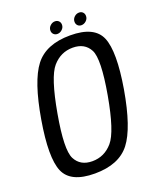

<svg xmlns="http://www.w3.org/2000/svg" viewBox="-143 -858 783 950"><g transform="rotate(-20 248.0 -383.0)"><path d="M191.5 4.5Q64.5 4.5 32.2 -71Q0 -146.5 32.5 -337.5Q65 -529 123.2 -604.5Q181.5 -680 308.8 -680Q436 -680 468 -603.8Q500 -527.5 468 -337.5Q435 -145.5 376.8 -70.5Q318.5 4.5 191.5 4.5ZM200.5 -57Q264 -57 307.2 -107Q350.5 -157 382.5 -337.5Q414.5 -519 388.8 -568.8Q363 -618.5 299.5 -618.5Q236.5 -618.5 193.2 -568.8Q150 -519 118 -337.5Q86 -157 111.8 -107Q137.5 -57 200.5 -57ZM253 -708Q241 -708 233.2 -715.8Q225.5 -723.5 225.5 -735.5Q225.5 -750 236.8 -760.5Q248 -771 262 -771Q274 -771 281.8 -763.2Q289.5 -755.5 289.5 -743.5Q289.5 -729 278.2 -718.5Q267 -708 253 -708ZM379.5 -708Q367.5 -708 360 -715.8Q352.5 -723.5 352.5 -735.5Q352.5 -750 363.5 -760.5Q374.5 -771 389 -771Q401 -771 408.5 -763.2Q416 -755.5 416 -743.5Q416 -729 404.8 -718.5Q393.5 -708 379.5 -708Z"/></g></svg>

Font: Anybody
Style: Italic
Weight: 400
Italic angle: -10°
Designer: Tyler Finck
Foundry: Etcetera Type Company
Version: Version 1.010; ttfautohint (v1.8.3) -l 8 -r 50 -G 200 -x 14 